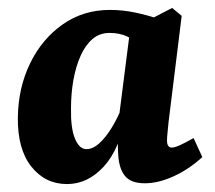

<svg xmlns="http://www.w3.org/2000/svg" viewBox="-20 -455 543 484"><path d="M149 9Q94 9 59 -35Q24 -79 25 -159Q26 -234 56 -295.5Q86 -357 138 -393.5Q190 -430 257 -430Q289 -430 320 -423.5Q351 -417 374 -409L338 -340Q319 -354 300.5 -363Q282 -372 256 -372Q231 -372 213 -356.5Q195 -341 183 -314Q171 -287 165 -253Q159 -219 159 -182Q158 -132 169 -105.5Q180 -79 198 -79Q211 -79 224.5 -89Q238 -99 253 -120Q268 -141 282 -172L297 -165Q282 -79 241.5 -35Q201 9 149 9ZM345 7Q310 7 295 -11.5Q280 -30 278 -65Q277 -78 277 -100Q277 -122 277 -137L308 -380L414 -435L438 -415L405 -148Q404 -136 402.5 -122.5Q401 -109 401 -101Q401 -83 413 -83Q420 -83 432.5 -88.5Q445 -94 468 -107L490 -59Q456 -28 417.5 -10.5Q379 7 345 7Z"/></svg>

Font: Rasa
Style: Italic
Weight: 400
Italic angle: -7.10001°
Designer: Anna Giedrys (Yrsa+Rasa design), David Brezina (Yrsa art-direction, Rasa art-direction, design)
Foundry: Rosetta Type Foundry
Version: Version 2.004